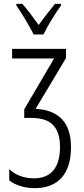

<svg xmlns="http://www.w3.org/2000/svg" viewBox="-20 -968 436 998"><path d="M323 -714V-666L165 -402Q255 -398 302 -348.5Q349 -299 349 -203Q349 -99 300.5 -44.5Q252 10 159 10Q120 10 84.5 -1.5Q49 -13 28 -31V-89Q51 -66 85 -53.5Q119 -41 155 -41Q224 -41 258 -83Q292 -125 292 -204Q292 -279 257 -317Q222 -355 144 -355H106V-400L261 -664H43V-714ZM155 -789Q137 -824 111.5 -867Q86 -910 65 -939V-948H96Q115 -927 137.5 -897Q160 -867 181 -838Q203 -869 222 -893Q241 -917 266 -948H297V-939Q274 -908 248.5 -866Q223 -824 206 -789Z"/></svg>

Font: Noto Sans ExtraCondensed Light
Style: Regular
Weight: 300
Width: 2
Designer: Monotype Design Team
Foundry: Monotype Imaging Inc.
Version: Version 2.013; ttfautohint (v1.8.4.7-5d5b)